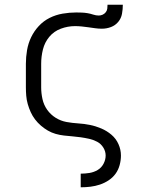

<svg xmlns="http://www.w3.org/2000/svg" viewBox="-20 -581 640 816"><path d="M323 215V157H324Q342 157 360.5 154Q379 151 395 141.5Q411 132 420 115Q429 98 429 80Q429 62 419 46Q409 30 393 21.5Q377 13 359 9Q341 5 323.5 2.5Q306 0 288 -1.5Q270 -3 252 -5Q234 -7 216.5 -12Q199 -17 183.5 -26Q168 -35 154 -47Q140 -59 129 -73.5Q118 -88 110.5 -104.5Q103 -121 98 -138.5Q93 -156 91.5 -174Q90 -192 90 -210V-310Q90 -339 95 -368Q100 -397 112.5 -423Q125 -449 145 -470.5Q165 -492 191 -505Q217 -518 246 -523Q275 -528 304 -528Q316 -528 328 -527.5Q340 -527 352 -525Q364 -523 376 -519Q388 -515 400 -515Q408 -515 416 -518.5Q424 -522 429.5 -529Q435 -536 436 -544.5Q437 -553 437 -561H502Q502 -542 498.5 -522.5Q495 -503 482.5 -488Q470 -473 451.5 -466Q433 -459 413 -459Q399 -459 384.5 -461Q370 -463 356 -465Q342 -467 327.5 -468.5Q313 -470 299 -470Q268 -470 238.5 -459Q209 -448 189.5 -424.5Q170 -401 162.5 -371Q155 -341 155 -310V-210Q155 -185 160.5 -160Q166 -135 180.5 -114.5Q195 -94 216.5 -80.5Q238 -67 263 -62.5Q288 -58 313 -56.5Q338 -55 362.5 -50Q387 -45 410.5 -35Q434 -25 453.5 -8.5Q473 8 483.5 31.5Q494 55 494 80Q494 100 488.5 120.5Q483 141 471 157.5Q459 174 441.5 185.5Q424 197 404.5 203.5Q385 210 364.5 212.5Q344 215 324 215Z"/></svg>

Font: Iosevka Etoile Light
Style: Regular
Weight: 300
Designer: Belleve Invis
Foundry: Belleve Invis
Version: Version 25.0.1; ttfautohint (v1.8.4)